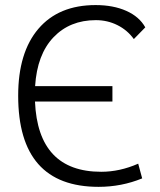

<svg xmlns="http://www.w3.org/2000/svg" viewBox="-20 -723 626 753"><path d="M366.7 9.8Q51.3 9.8 51.3 -347.7Q51.3 -517.1 130.6 -610.1Q210 -703.1 355 -703.1Q424.3 -703.1 475.3 -680.4Q526.4 -657.7 549.8 -615.7L504.9 -569.8Q479.5 -605 440.4 -624.5Q401.4 -644 356 -644Q253.9 -644 189.7 -576.7Q125.5 -509.3 117.7 -385.3H420.9V-324.7H117.2Q128.9 -49.3 377 -49.3Q449.7 -49.3 522 -81.1L537.6 -23.4Q456.5 9.8 366.7 9.8Z"/></svg>

Font: Cascadia Code NF Light
Style: Regular
Weight: 300
Monospace: yes
Designer: Aaron Bell
Foundry: Saja Typeworks
Version: Version 2404.023; ttfautohint (v1.8.4)